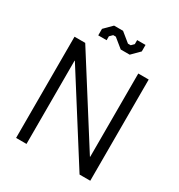

<svg xmlns="http://www.w3.org/2000/svg" viewBox="-201 -1013 1075 1150"><g transform="rotate(30 336.5 -438.0)"><path d="M80 -700H154L519 -124H521V-700H593V0H519L154 -576H152V0H80ZM294 -824H276L257 -805V-778H199V-823L252 -876H314L378 -824H397L415 -842V-870H473V-825L420 -772H358Z"/></g></svg>

Font: Chakra Petch
Style: Regular
Weight: 400
Designer: Katatrad Aksorn Co.,Ltd.
Foundry: Cadson Demak Co.,Ltd.
Version: Version 1.000; ttfautohint (v1.6)